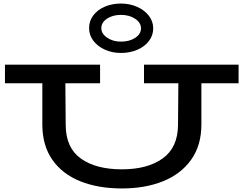

<svg xmlns="http://www.w3.org/2000/svg" viewBox="-20 -1051 1375 1084"><path d="M1327 -581H1117V-348Q1117 -230 1059 -149Q1001 -68 900 -27.5Q799 13 668 13Q535 13 433.5 -27.5Q332 -68 275.5 -149Q219 -230 219 -348V-581H8V-686H545V-581H349L351 -343Q352 -216 437 -155.5Q522 -95 668 -95Q813 -95 898.5 -156.5Q984 -218 985 -345L987 -581H793V-686H1327ZM483 -892Q483 -933 507 -964.5Q531 -996 572 -1013.5Q613 -1031 663 -1031Q712 -1031 754 -1012.5Q796 -994 820.5 -962Q845 -930 845 -891Q845 -851 820.5 -819Q796 -787 754 -769.5Q712 -752 663 -752Q614 -752 572.5 -770.5Q531 -789 507 -821Q483 -853 483 -892ZM776 -891Q776 -923 743 -945Q710 -967 663 -967Q616 -967 584 -945.5Q552 -924 552 -892Q552 -861 584.5 -838.5Q617 -816 663 -816Q711 -816 743.5 -837.5Q776 -859 776 -891Z"/></svg>

Font: BioRhyme Expanded
Style: Bold
Weight: 700
Width: 7
Designer: Aoife Mooney
Foundry: Aoife Mooney Type
Version: Version 1.000